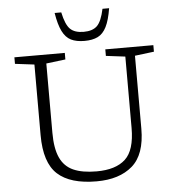

<svg xmlns="http://www.w3.org/2000/svg" viewBox="-61 -987 964 1053"><g transform="rotate(-5 421.0 -460.0)"><path d="M644.5 -265V-658L538.5 -671V-707H803V-671L697.5 -658V-256.5Q697.5 -114.5 625.8 -52.2Q554 10 428.5 10Q283.5 10 213.8 -53.8Q144 -117.5 144 -269V-658L38 -671V-707H315.5V-671L209.5 -658V-276Q209.5 -190 232.8 -139.2Q256 -88.5 305.2 -66.5Q354.5 -44.5 433 -44.5Q538.5 -44.5 591.5 -93.5Q644.5 -142.5 644.5 -265ZM429 -813Q478 -813 503 -837.2Q528 -861.5 542.5 -930H579Q568.5 -865 550.2 -828.5Q532 -792 502.8 -777.5Q473.5 -763 429 -763Q384.5 -763 355.2 -777.5Q326 -792 307.8 -828.5Q289.5 -865 279 -930H315.5Q330 -861.5 355 -837.2Q380 -813 429 -813Z"/></g></svg>

Font: Newsreader 6pt Light
Style: Regular
Weight: 300
Designer: Hugues Gentile
Foundry: Production Type
Version: Version 1.003; ttfautohint (v1.8.3)